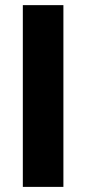

<svg xmlns="http://www.w3.org/2000/svg" viewBox="-20 -731 337 751"><path d="M228 -710.9V0H69.3V-710.9Z"/></svg>

Font: Vazirmatn RD UI ExtraBold
Style: Regular
Weight: 800
Designer: Saber Rastikerdar
Foundry: Saber Rastikerdar
Version: Version 33.003